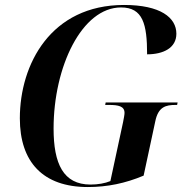

<svg xmlns="http://www.w3.org/2000/svg" viewBox="-20 -744 754 774"><path d="M334 10C413 10 485 -5 559 -36L606 -255C618 -314 649 -321 688 -321H694L696 -331H406L404 -321H419C457 -321 482 -316 482 -289C482 -281 479 -267 476 -251L425 -14C403 -5 375 0 345 0C235 0 196 -84 196 -226C196 -475 310 -714 468 -714C556 -714 573 -647 573 -525C639 -525 691 -551 691 -608C691 -673 627 -724 480 -724C185 -724 60 -485 60 -267C60 -91 153 10 334 10Z"/></svg>

Font: Noto Serif Display SemiCondensed SemiBold
Style: Italic
Weight: 600
Width: 4
Italic angle: -12°
Designer: Monotype Design Team
Foundry: Monotype Imaging Inc.
Version: Version 2.009